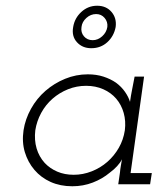

<svg xmlns="http://www.w3.org/2000/svg" viewBox="-20 -642 578 669"><path d="M62 -188Q68 -227 88 -263Q108 -299 138.5 -325.5Q169 -352 207 -367.5Q245 -383 286 -383Q316 -383 340.5 -375Q365 -367 384 -354Q403 -340 415.5 -322Q428 -304 433 -287Q436 -309 440.5 -331Q445 -353 449 -375H482L435 -39H509L503 0H392L398 -41Q399 -53 401 -64Q403 -75 405 -87Q399 -75 388 -63Q377 -51 362 -40Q337 -19 303.5 -6Q270 7 232 7Q190 7 156.5 -8Q123 -23 100 -50Q77 -77 66.5 -112Q56 -147 62 -188ZM103 -188Q99 -154 107.5 -125Q116 -96 136 -74Q154 -55 179.5 -44Q205 -33 237 -33Q269 -33 299.5 -45Q330 -57 354 -78Q378 -99 394 -127Q410 -155 415 -188Q419 -220 411 -248.5Q403 -277 385 -298Q367 -319 340 -331Q313 -343 280 -343Q247 -343 217 -331Q187 -319 163 -298Q139 -277 123.5 -248.5Q108 -220 103 -188ZM235 -548Q240 -579 263.5 -600.5Q287 -622 318.5 -622Q350 -622 368.5 -600.5Q387 -579 383 -548Q377 -516 354 -495Q331 -474 298 -474Q267 -474 248 -495Q229 -516 235 -548ZM264 -548Q261 -529 272.5 -515.5Q284 -502 303 -502Q321 -502 336 -515.5Q351 -529 354 -548Q356 -566 344.5 -579.5Q333 -593 315 -593Q296 -593 281 -579.5Q266 -566 264 -548Z"/></svg>

Font: Josefin Slab
Style: Italic
Weight: 400
Italic angle: -12°
Designer: Santiago Orozco
Foundry: Typemade
Version: Version 2.000